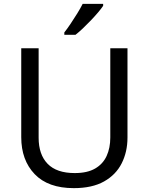

<svg xmlns="http://www.w3.org/2000/svg" viewBox="-20 -1015 771 994"><path d="M640 -303Q640 -229 610 -169.5Q580 -110 518.5 -75.5Q457 -41 362 -41Q229 -41 159.5 -113.5Q90 -186 90 -305V-765H180V-302Q180 -215 226.5 -167Q273 -119 367 -119Q432 -119 472.5 -142.5Q513 -166 532 -207.5Q551 -249 551 -303V-765H640ZM514 -985Q505 -971 488 -951Q471 -931 450.5 -909.5Q430 -888 409.5 -868.5Q389 -849 371 -835H313V-847Q328 -866 345.5 -892Q363 -918 380 -945.5Q397 -973 408 -995H514Z"/></svg>

Font: Noto Sans Tamil UI
Style: Regular
Weight: 400
Designer: Jelle Bosma - Monotype Design Team
Foundry: Monotype Imaging Inc.
Version: Version 2.004